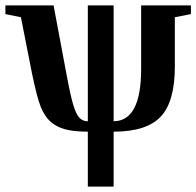

<svg xmlns="http://www.w3.org/2000/svg" viewBox="-20 -479 728 712"><path d="M688 -426.8 628.4 -415V-232.4Q628.4 -102.1 575.9 -46.4Q523.4 9.3 401.4 9.3V212.9H305.7V9.3Q254.9 9.3 221.9 0.5Q189 -8.3 167.5 -27.6Q146 -46.9 131.6 -81.5Q117.2 -116.2 98.1 -209.5L57.6 -415L0 -426.8V-459H178.7L226.6 -203.6Q241.2 -124.5 251.5 -90.6Q261.7 -56.6 273.9 -43Q286.1 -29.3 305.7 -29.3V-459H401.4V-29.3Q503.4 -30.3 503.4 -223.1V-459H688Z"/></svg>

Font: Tinos
Style: Bold
Weight: 700
Designer: Steve Matteson
Foundry: Monotype Imaging Inc.
Version: Version 1.23